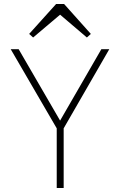

<svg xmlns="http://www.w3.org/2000/svg" viewBox="-20 -948 605 968"><path d="M266 0V-301L34 -700H74L283 -340L491 -700H531L301 -301V0ZM263 -928H303L438 -777L418 -759L283 -874L147 -759L127 -777Z"/></svg>

Font: Zen Kaku Gothic Antique Light
Style: Regular
Weight: 300
Designer: Yoshimichi Ohira
Foundry: Positype
Version: Version 1.001